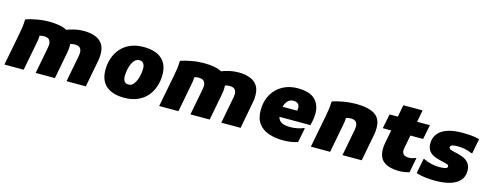

<svg xmlns="http://www.w3.org/2000/svg" viewBox="-27 -1355 5172 2042"><g transform="rotate(15 2559.0 -334.0)"><path d="M20 0 88 -352Q96 -390 102 -433.5Q108 -477 108 -516L116 -524Q161 -539 228 -551.5Q295 -564 364 -564Q424 -564 473.5 -555.5Q523 -547 559 -527Q600 -543 646.5 -553.5Q693 -564 744 -564Q814 -564 867 -545Q920 -526 950 -484Q980 -442 980 -372Q980 -354 978.5 -334.5Q977 -315 972 -292L916 0H704L760 -292Q762 -304 763 -314.5Q764 -325 764 -332Q764 -359 748.5 -379.5Q733 -400 688 -400Q677 -400 664.5 -398Q652 -396 639 -392Q640 -383 640 -372Q640 -354 638.5 -334.5Q637 -315 632 -292L576 0H364L420 -292Q422 -304 423 -314.5Q424 -325 424 -332Q424 -359 408.5 -379.5Q393 -400 348 -400Q335 -400 324 -398Q313 -396 302 -393Q302 -374 299 -353.5Q296 -333 292 -312L232 0Z M1072 -224Q1072 -292 1092.5 -353Q1113 -414 1154 -461.5Q1195 -509 1257.5 -536.5Q1320 -564 1404 -564Q1533 -564 1602.5 -504.5Q1672 -445 1672 -328Q1672 -261 1651.5 -199.5Q1631 -138 1590 -90.5Q1549 -43 1486.5 -15.5Q1424 12 1340 12Q1211 12 1141.5 -47.5Q1072 -107 1072 -224ZM1288 -212Q1288 -176 1303 -156Q1318 -136 1348 -136Q1378 -136 1398.5 -157.5Q1419 -179 1432 -211.5Q1445 -244 1450.5 -278.5Q1456 -313 1456 -340Q1456 -376 1441 -396Q1426 -416 1396 -416Q1366 -416 1345.5 -395Q1325 -374 1312 -341.5Q1299 -309 1293.5 -274Q1288 -239 1288 -212Z M1724 0 1792 -352Q1800 -390 1806 -433.5Q1812 -477 1812 -516L1820 -524Q1865 -539 1932 -551.5Q1999 -564 2068 -564Q2128 -564 2177.5 -555.5Q2227 -547 2263 -527Q2304 -543 2350.5 -553.5Q2397 -564 2448 -564Q2518 -564 2571 -545Q2624 -526 2654 -484Q2684 -442 2684 -372Q2684 -354 2682.5 -334.5Q2681 -315 2676 -292L2620 0H2408L2464 -292Q2466 -304 2467 -314.5Q2468 -325 2468 -332Q2468 -359 2452.5 -379.5Q2437 -400 2392 -400Q2381 -400 2368.5 -398Q2356 -396 2343 -392Q2344 -383 2344 -372Q2344 -354 2342.5 -334.5Q2341 -315 2336 -292L2280 0H2068L2124 -292Q2126 -304 2127 -314.5Q2128 -325 2128 -332Q2128 -359 2112.5 -379.5Q2097 -400 2052 -400Q2039 -400 2028 -398Q2017 -396 2006 -393Q2006 -374 2003 -353.5Q2000 -333 1996 -312L1936 0Z M3090 12Q3004 12 2933 -11.5Q2862 -35 2820 -89.5Q2778 -144 2778 -236Q2778 -338 2820.5 -411.5Q2863 -485 2935.5 -524.5Q3008 -564 3098 -564Q3233 -564 3291.5 -506Q3350 -448 3350 -352Q3350 -322 3344.5 -287.5Q3339 -253 3330 -220H2989Q2999 -178 3034.5 -161Q3070 -144 3126 -144Q3165 -144 3205.5 -152Q3246 -160 3270 -172H3282L3250 -12Q3178 12 3090 12ZM3090 -424Q3056 -424 3030.5 -400.5Q3005 -377 2994 -332H3154Q3156 -340 3157 -347.5Q3158 -355 3158 -364Q3158 -391 3140.5 -407.5Q3123 -424 3090 -424Z M3394 0 3462 -352Q3470 -390 3476 -433.5Q3482 -477 3482 -516L3490 -524Q3535 -539 3604 -551.5Q3673 -564 3742 -564Q3877 -564 3947.5 -520.5Q4018 -477 4018 -372Q4018 -354 4016.5 -334.5Q4015 -315 4010 -292L3954 0H3742L3798 -292Q3800 -304 3801 -314.5Q3802 -325 3802 -332Q3802 -359 3786.5 -379.5Q3771 -400 3726 -400Q3712 -400 3699.5 -398Q3687 -396 3676 -392Q3676 -374 3673 -353.5Q3670 -333 3666 -312L3606 0Z M4362 8Q4260 8 4200 -34.5Q4140 -77 4140 -176Q4140 -193 4142 -211Q4144 -229 4148 -248L4175 -388H4082L4114 -548H4205L4230 -680H4442L4417 -548H4558L4526 -388H4386L4358 -244Q4357 -237 4356 -229Q4355 -221 4355 -216Q4355 -189 4373 -172.5Q4391 -156 4430 -156Q4466 -156 4498 -172H4510L4478 -8Q4451 -1 4424.5 3.5Q4398 8 4362 8Z M4586 -184H4598Q4631 -166 4676 -155Q4721 -144 4766 -144Q4814 -144 4836 -150.5Q4858 -157 4858 -172Q4858 -189 4841.5 -195Q4825 -201 4794 -208L4758 -216Q4717 -225 4684 -241.5Q4651 -258 4631.5 -287Q4612 -316 4612 -364Q4612 -420 4643.5 -464.5Q4675 -509 4741.5 -534.5Q4808 -560 4914 -560Q4962 -560 5011 -556Q5060 -552 5102 -540L5070 -376H5058Q5017 -395 4976 -401.5Q4935 -408 4902 -408Q4863 -408 4842.5 -401Q4822 -394 4822 -376Q4822 -361 4838.5 -354Q4855 -347 4886 -340L4922 -332Q4962 -323 4995.5 -306Q5029 -289 5049.5 -258.5Q5070 -228 5070 -180Q5070 -90 4991 -41Q4912 8 4762 8Q4705 8 4652 1.5Q4599 -5 4554 -20Z"/></g></svg>

Font: Kufam Black
Style: Italic
Weight: 900
Italic angle: -11°
Designer: Artur Schmal
Foundry: Original Type
Version: Version 1.301; ttfautohint (v1.8.3)